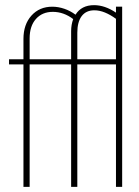

<svg xmlns="http://www.w3.org/2000/svg" viewBox="-20 -725 540 745"><path d="M256 0V-475H95V0H71V-475H15V-495H71V-574Q71 -630 102 -664.5Q133 -699 183 -699Q206 -699 229.5 -691Q253 -683 273 -668Q296 -705 345 -705Q387 -705 430 -676V-699H454V0H430V-475H280V0ZM430 -495V-652Q408 -668 387 -676.5Q366 -685 346 -685Q314 -685 297 -662.5Q280 -640 280 -598V-495ZM185 -679Q144 -679 119.5 -651.5Q95 -624 95 -576V-495H256V-604Q256 -629 264 -651Q227 -679 185 -679Z"/></svg>

Font: Moniqa Thin Paragraph
Style: Regular
Weight: 100
Designer: Rajesh Rajput
Foundry: Rajesh Rajput
Version: Version 1.000